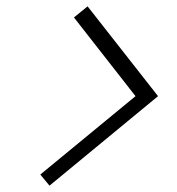

<svg xmlns="http://www.w3.org/2000/svg" viewBox="-20 -585 559 605"><path d="M478 -282 136 0 107 -35 407 -282 213 -530 256 -565Z"/></svg>

Font: Trochut
Style: Italic
Weight: 400
Italic angle: -12°
Designer: Andreu Balius
Foundry: Andreu Balius
Version: Version 1.001